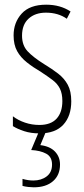

<svg xmlns="http://www.w3.org/2000/svg" viewBox="-20 -559 357 819"><path d="M284 -127Q284 -64 250 -27Q216 10 149 10Q112 10 83 0.5Q54 -9 35 -21V-63Q57 -46 86.5 -36Q116 -26 148 -26Q197 -26 221.5 -53Q246 -80 246 -128Q246 -160 235.5 -181Q225 -202 204.5 -217.5Q184 -233 155 -252Q121 -272 94.5 -293Q68 -314 53 -341Q38 -368 38 -408Q38 -463 72.5 -501Q107 -539 177 -539Q237 -539 281 -510L265 -479Q228 -505 176 -505Q130 -505 102 -479.5Q74 -454 74 -407Q74 -366 97.5 -340.5Q121 -315 169 -285Q202 -265 228 -245Q254 -225 269 -197.5Q284 -170 284 -127ZM236 143Q236 188 206 214Q176 240 124 240Q114 240 100.5 238.5Q87 237 76 234V204Q100 211 122 211Q156 211 179 193.5Q202 176 202 143Q202 110 177 96.5Q152 83 113 81L147 0H177L152 60Q193 65 214.5 87.5Q236 110 236 143Z"/></svg>

Font: Noto Sans Gurmukhi ExtraCondensed ExtraLight
Style: Regular
Weight: 200
Width: 2
Designer: Jelle Bosma - Monotype Design Team
Foundry: Monotype Imaging Inc.
Version: Version 2.004; ttfautohint (v1.8.4.7-5d5b)